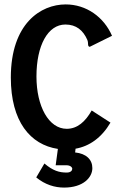

<svg xmlns="http://www.w3.org/2000/svg" viewBox="-20 -659 540 869"><path d="M307 105C307 112 301 122 282 122C248 122 220 114 181 81L144 144C184 177 228 190 270 190C357 190 398 144 398 102C398 63 370 36 320 31L322 14C385 3 440 -36 480 -104L395 -159C366 -108 330 -76 282 -76C201 -76 145 -177 145 -313C145 -454 197 -548 276 -548C325 -548 356 -522 375 -479C382 -463 374 -450 386 -447L487 -497C450 -582 371 -639 277 -639C165 -639 29 -553 29 -308C29 -109 117 -4 242 15L232 89H281C298 89 307 98 307 105Z"/></svg>

Font: Inconsolata
Style: Bold
Weight: 700
Monospace: yes
Designer: Raph Levien, Kirill Tkachev(cyreal.org)
Foundry: Raph Levien, Kirill Tkachev(cyreal.org)
Version: Version 1.014